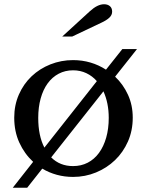

<svg xmlns="http://www.w3.org/2000/svg" viewBox="-20 -823 691 904"><path d="M324 -540Q367 -540 406 -528.5Q445 -517 479 -495L556 -592H625L522 -462Q560 -426 582.5 -377Q605 -328 605 -269Q605 -208 582.5 -157Q560 -106 521.5 -69Q483 -32 432 -11Q381 10 324 10Q284 10 247.5 0Q211 -10 179 -29L108 61H40L136 -61Q95 -99 71 -151.5Q47 -204 47 -269Q47 -328 69 -378Q91 -428 129 -464Q167 -500 217.5 -520Q268 -540 324 -540ZM324 -492Q287 -492 256.5 -476Q226 -460 204.5 -430.5Q183 -401 171.5 -359.5Q160 -318 160 -268Q160 -184 189 -128L436 -441Q415 -465 386.5 -478.5Q358 -492 324 -492ZM492 -268Q492 -338 467 -393L221 -82Q262 -41 324 -41Q362 -41 393 -57Q424 -73 446 -103Q468 -133 480 -175Q492 -217 492 -268ZM273 -651 403 -770Q439 -803 470 -803Q487 -803 497.5 -794Q508 -785 508 -768Q508 -752 494.5 -739.5Q481 -727 457 -716L320 -651Z"/></svg>

Font: Libre Baskerville
Style: Regular
Weight: 400
Designer: Pablo Impallari, Rodrigo Fuenzalida
Foundry: Pablo Impallari, Rodrigo Fuenzalida
Version: Version 1.000; ttfautohint (v0.93) -l 8 -r 50 -G 200 -x 14 -